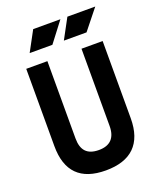

<svg xmlns="http://www.w3.org/2000/svg" viewBox="-162 -993 911 1100"><g transform="rotate(-20 293.0 -442.5)"><path d="M291 9.8C444.8 9.8 525.9 -67.4 525.9 -222.7V-693.4H397V-222.7C397 -150.4 361.8 -113.8 293 -113.8C221.2 -113.8 189 -150.4 189 -222.7V-693.4H60.1V-222.7C60.1 -67.4 137.2 9.8 291 9.8ZM317.9 -771.5H456.1L553.7 -893.6H383.8ZM109.4 -771.5H248L341.3 -893.6H175.3Z"/></g></svg>

Font: Cascadia Mono NF
Style: Bold
Weight: 700
Monospace: yes
Designer: Aaron Bell
Foundry: Saja Typeworks
Version: Version 2404.023